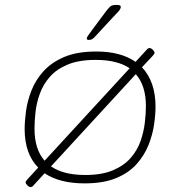

<svg xmlns="http://www.w3.org/2000/svg" viewBox="-20 -738 731 779"><path d="M104 21Q98 21 91 14Q84 7 84 2Q84 -1 86 -3.5Q88 -6 90 -9L135 -58Q80 -114 80 -214Q80 -246 85.5 -287Q91 -328 107.5 -370.5Q124 -413 156.5 -449Q189 -485 241 -507Q293 -529 371 -529Q470 -529 530 -487L574 -535Q580 -543 587 -543Q593 -543 600 -536Q607 -529 607 -524Q607 -521 605 -518.5Q603 -516 600 -512L556 -465Q611 -407 611 -305Q611 -273 605 -232Q599 -191 582.5 -149.5Q566 -108 534.5 -72.5Q503 -37 451.5 -15.5Q400 6 323 6Q222 6 161 -35L117 13Q111 21 104 21ZM120 -216Q120 -132 161 -86L506 -461Q456 -495 368 -495Q300 -495 254.5 -476Q209 -457 182 -426Q155 -395 141.5 -357.5Q128 -320 124 -283Q120 -246 120 -216ZM326 -28Q393 -28 438 -47Q483 -66 510 -97Q537 -128 550 -165Q563 -202 567.5 -239.5Q572 -277 572 -307Q572 -391 531 -437L187 -63Q237 -28 326 -28ZM340 -576Q332 -576 332 -582Q332 -586 337.5 -594Q343 -602 352 -614L410 -692Q423 -709 430 -713.5Q437 -718 453 -718Q464 -718 467 -716Q470 -714 470 -710Q470 -702 460 -691Q450 -680 430 -659L370 -594Q360 -583 354.5 -579.5Q349 -576 340 -576Z"/></svg>

Font: Asap Expanded Expanded Thin
Style: Italic
Weight: 100
Width: 7
Italic angle: -6°
Designer: Pablo Cosgaya
Foundry: Omnibus-Type
Version: Version 3.001; ttfautohint (v1.8.4.7-5d5b)